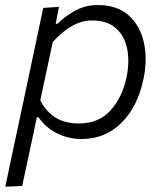

<svg xmlns="http://www.w3.org/2000/svg" viewBox="-22 -526 634 741"><path d="M-1.5 194.5Q10 139.5 21.2 86.5Q32.5 33.5 45.5 -27L97 -269.5Q107 -316.5 119.2 -374.5Q131.5 -432.5 145 -495.5L205.5 -499.5L193 -434.5H200.5Q228 -462.5 267.5 -484.5Q307 -506.5 355.5 -506.5Q430 -506.5 474.5 -466.8Q519 -427 533.2 -362.2Q547.5 -297.5 532 -222Q509.5 -114.5 446.8 -52Q384 10.5 293.5 10.5Q241 10.5 197 -12Q153 -34.5 126.5 -73.5H120L110 -25Q97.5 33.5 86.5 85Q75.5 136.5 63.5 192ZM281 -49.5Q360 -49.5 405.2 -100.5Q450.5 -151.5 466.5 -228.5Q478.5 -287.5 468.8 -337.2Q459 -387 425.5 -417Q392 -447 333.5 -447Q292.5 -447 254.5 -425Q216.5 -403 181.5 -363.5L133.5 -138.5Q158 -92 194.5 -70.8Q231 -49.5 281 -49.5Z"/></svg>

Font: Commissioner Light
Style: Italic
Weight: 300
Italic angle: -12°
Designer: Kostas Bartsokas
Foundry: Kostas Bartsokas
Version: Version 1.000; ttfautohint (v1.8.3)